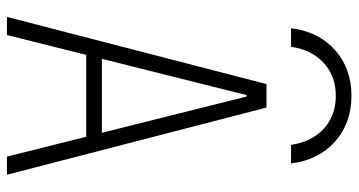

<svg xmlns="http://www.w3.org/2000/svg" viewBox="-254 -754 1009 540"><g transform="rotate(90 250.0 -484.5)"><path d="M250 -969Q327 -969 379 -922.5Q431 -876 440 -799H388Q379 -858 342 -891.5Q305 -925 250 -925Q195 -925 158 -891.5Q121 -858 112 -799H60Q69 -876 121 -922.5Q173 -969 250 -969ZM28 0 217 -730H283L472 0H421L252 -674H248L79 0ZM114 -223V-267H386V-223Z"/></g></svg>

Font: M PLUS Code Latin Light
Style: Regular
Weight: 300
Designer: Coji Morishita
Foundry: UNDERFOREST DESIGN
Version: Version 1.002; ttfautohint (v1.8.3)